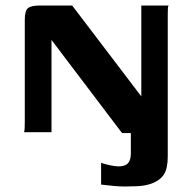

<svg xmlns="http://www.w3.org/2000/svg" viewBox="-20 -480 699 697"><path d="M67 0Q69 -3 69.5 -14.5Q70 -26 70 -39Q70 -132 70 -224.5Q70 -317 70 -409Q70 -441 81.5 -450.5Q93 -460 125 -460Q155 -460 184 -460Q213 -460 242 -460Q305 -377 367.5 -295Q430 -213 493 -130Q493 -213 493 -295Q493 -377 493 -460Q517 -460 542.5 -460Q568 -460 592 -460Q590 -458 589.5 -449Q589 -440 589 -429Q589 -418 589 -410Q589 -296 589 -182Q589 -68 589 45Q589 64 589 86.5Q589 109 586 123Q582 149 566 164.5Q550 180 527 187.5Q504 195 477 196Q454 197 433.5 197Q413 197 392.5 195Q372 193 347 190Q347 171 347 151Q347 131 347 111Q357 115 377.5 119.5Q398 124 410 124Q435 124 445 112Q455 100 455 78Q455 59 455 40Q455 21 455 3Q447 3 438.5 3Q430 3 423 3L167 -335Q167 -251 167 -167.5Q167 -84 167 0Q142 0 117 0Q92 0 67 0Z"/></svg>

Font: Genos SemiBold
Style: Regular
Weight: 600
Designer: Robert E. Leuschke
Foundry: Robert E. Leuschke
Version: Version 1.010